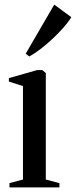

<svg xmlns="http://www.w3.org/2000/svg" viewBox="-20 -812 329 832"><path d="M21 0V-18.5L79.5 -34V-439L18.5 -458.5V-473.5L141.5 -508.5H163L178.5 -495.5V-34L237.5 -18.5V0ZM106.5 -567.5 91.5 -579.5 215 -792 289 -737.5Q275.5 -715.5 253.8 -691Q232 -666.5 206.5 -642.8Q181 -619 155.2 -599.2Q129.5 -579.5 107.5 -567.5Z"/></svg>

Font: Merriweather 144pt
Style: Regular
Weight: 400
Version: Version 2.100